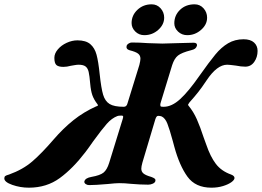

<svg xmlns="http://www.w3.org/2000/svg" viewBox="-90 -852 1214 890"><path d="M-70 -25Q-70 -33 -65.5 -36Q-61 -39 -56 -40.5Q-51 -42 -48 -43Q16 -66 60 -104Q104 -142 159 -206Q203 -257 250.5 -295Q298 -333 356 -359Q357 -359 360.5 -360.5Q364 -362 364 -364Q364 -366 361 -370Q345 -391 338 -411Q331 -431 328 -465Q325 -501 321 -518.5Q317 -536 306.5 -544Q296 -552 274 -552Q267 -552 255.5 -550Q244 -548 238 -547Q220 -542 204 -542Q181 -542 171.5 -550.5Q162 -559 162 -584Q162 -604 178 -623Q194 -642 219 -653.5Q244 -665 269 -665Q308 -665 328.5 -647.5Q349 -630 357.5 -598.5Q366 -567 372 -509Q379 -443 388 -413Q397 -383 418 -370Q439 -357 484 -357Q497 -357 501 -373L556 -551Q561 -571 561 -580Q561 -595 550 -603.5Q539 -612 511 -619Q493 -624 497 -640Q499 -646 506.5 -650.5Q514 -655 521 -655Q557 -655 596 -652Q642 -650 662 -650Q680 -650 732 -652Q784 -654 808 -654Q816 -654 820 -650.5Q824 -647 823 -640Q820 -631 814 -626.5Q808 -622 795 -619Q752 -608 735 -594.5Q718 -581 708 -550L656 -380Q653 -371 653 -366Q653 -359 656.5 -358Q660 -357 669 -357Q706 -357 745 -392.5Q784 -428 834 -500Q880 -565 908 -599Q936 -633 967.5 -651.5Q999 -670 1039 -670Q1071 -670 1087.5 -655Q1104 -640 1104 -616Q1104 -587 1088.5 -565Q1073 -543 1047 -543Q1028 -543 1003 -548Q973 -552 963 -552Q916 -552 868 -480Q846 -447 829.5 -426Q813 -405 788 -377Q783 -370 782 -367.5Q781 -365 784 -362Q807 -334 822.5 -299Q838 -264 854 -215L866 -182Q885 -126 910.5 -92.5Q936 -59 981 -43Q997 -37 997 -27Q997 -18 982.5 -7.5Q968 3 943.5 10.5Q919 18 890 18Q816 18 779 -33Q742 -84 718 -172L711 -198Q696 -253 686 -278.5Q676 -304 660 -312Q653 -315 643 -315Q635 -315 630 -299L570 -98Q565 -80 565 -70Q565 -56 575.5 -47.5Q586 -39 611 -32Q622 -28 627 -24Q632 -20 630 -12Q628 -5 618 -0.5Q608 4 597 4Q561 4 515 0Q488 -3 462 -3Q447 -3 409 1Q351 6 323 6Q314 6 307 1Q300 -4 301 -11Q305 -27 334 -32Q374 -39 390 -52Q406 -65 416 -97L479 -301L481 -310Q481 -316 475 -316H468Q459 -316 454 -314Q428 -304 405 -278Q382 -252 342 -197Q322 -168 306 -147Q248 -71 187 -26.5Q126 18 44 18Q4 18 -33 5Q-70 -8 -70 -25ZM520 -745Q520 -781 547 -806.5Q574 -832 613 -832Q638 -832 654.5 -813.5Q671 -795 671 -770Q671 -738 643.5 -713.5Q616 -689 579 -689Q554 -689 537 -706Q520 -723 520 -745ZM718 -744Q718 -781 744.5 -806.5Q771 -832 812 -832Q837 -832 853.5 -813.5Q870 -795 870 -770Q870 -738 842 -713.5Q814 -689 778 -689Q753 -689 735.5 -705.5Q718 -722 718 -744Z"/></svg>

Font: EB Garamond
Style: Bold Italic
Weight: 700
Italic angle: -17.2°
Designer: Georg Duffner and Octavio Pardo
Foundry: Georg Duffner
Version: Version 1.000